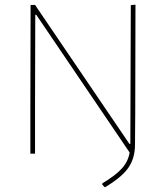

<svg xmlns="http://www.w3.org/2000/svg" viewBox="-20 -658 710 822"><path d="M560 -638 559 -176 558 -39Q558 20 529 61Q500 102 429 144L418 133V127Q475 93 502 63Q529 33 535 -5L135 -595H131L130 -199V0H110V-190L111 -637H130L534 -42H538L540 -636Z"/></svg>

Font: Alegreya Sans SC Thin
Style: Regular
Weight: 100
Designer: Juan Pablo del Peral
Foundry: Huerta Tipografica
Version: Version 2.007